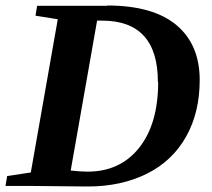

<svg xmlns="http://www.w3.org/2000/svg" viewBox="-28 -676 770 698"><path d="M547 -378H546Q546 -601 343 -601H325L229 -56Q266 -52 290 -52Q409 -52 478 -139Q547 -226 547 -378ZM361 -655V-656Q527 -656 612 -586Q698 -515 698 -385Q698 -268 649 -180Q599 -91 507 -45Q413 2 291 2L87 0H-8L-2 -36L84 -49L182 -606L101 -619L107 -655Z"/></svg>

Font: Libra Serif Modern
Style: Bold Italic
Weight: 700
Italic angle: -12°
Designer: Stefan Peev, Context Ltd
Foundry: Stefan Peev, Context Ltd
Version: Version 1.000